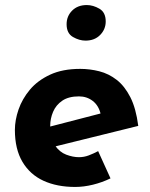

<svg xmlns="http://www.w3.org/2000/svg" viewBox="-20 -730 595 761"><path d="M293 -107Q313 -107 331.5 -114Q350 -121 369 -131L418 -23Q385 -7 348.5 2Q312 11 278 11Q206 11 152.5 -13.5Q99 -38 69 -88.5Q39 -139 39 -215Q39 -254 53.5 -296Q68 -338 98.5 -374.5Q129 -411 178.5 -434Q228 -457 298 -457Q336 -457 373.5 -447.5Q411 -438 442.5 -413.5Q474 -389 496.5 -345Q519 -301 528 -231L176 -144L154 -222L428 -293L379 -278Q371 -312 347.5 -330Q324 -348 293 -348Q252 -348 227 -331Q202 -314 190.5 -287Q179 -260 179 -231Q179 -181 197.5 -154Q216 -127 242.5 -117Q269 -107 293 -107ZM244 -634Q244 -666 266 -688Q288 -710 324 -710Q349 -710 374 -695.5Q399 -681 399 -645Q399 -614 377 -591.5Q355 -569 319 -569Q294 -569 269 -583.5Q244 -598 244 -634Z"/></svg>

Font: Josefin Sans Thin
Style: Bold Italic
Weight: 700
Italic angle: -7°
Version: Version 2.000